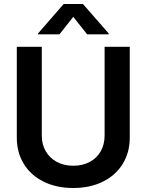

<svg xmlns="http://www.w3.org/2000/svg" viewBox="-20 -945 745 976"><path d="M639.6 -707V-245.1Q639.6 -169.9 603.8 -111.8Q567.9 -53.7 502.7 -21.5Q437.5 10.7 352.5 10.7Q267.1 10.7 201.9 -21.5Q136.7 -53.7 101.1 -111.8Q65.4 -169.9 65.4 -245.1V-707H192.4V-255.9Q192.4 -211.4 212.2 -176.8Q231.9 -142.1 268.3 -122.3Q304.7 -102.5 352.5 -102.5Q400.4 -102.5 436.5 -122.1Q472.7 -141.6 492.2 -176.5Q511.7 -211.4 511.7 -255.9V-707ZM352.5 -859.4 282.2 -770.5H173.8V-775.4L303.7 -924.8H401.4L532.2 -775.4V-770.5H422.9Z"/></svg>

Font: Pretendard SemiBold
Style: Regular
Weight: 600
Designer: Base glyphs from Inter by Rasmus Andersson; Hangeul glyphs from Noto Sans CJK(Source Han Sans) by Jang Soo-young and Kan
Foundry: Kil Hyung-jin
Version: Version 1.309